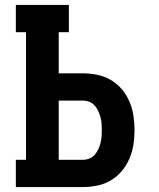

<svg xmlns="http://www.w3.org/2000/svg" viewBox="-20 -755 640 775"><path d="M44 0V-110H85V-625H44V-735H258V-625H217V-459H315Q344 -459 373 -453Q402 -447 427.5 -432Q453 -417 472 -394.5Q491 -372 502.5 -345Q514 -318 518.5 -288.5Q523 -259 523 -230Q523 -200 518.5 -171Q514 -142 502.5 -115Q491 -88 472 -65Q453 -42 427.5 -27Q402 -12 373 -6Q344 0 315 0ZM315 -110Q328 -110 340.5 -115Q353 -120 362 -130Q371 -140 376.5 -152Q382 -164 385.5 -177Q389 -190 390 -203Q391 -216 391 -230Q391 -243 390 -256Q389 -269 385.5 -282Q382 -295 376.5 -307Q371 -319 362 -329Q353 -339 340.5 -344Q328 -349 315 -349H217V-110Z"/></svg>

Font: Iosevka Etoile Extrabold
Style: Regular
Weight: 800
Designer: Belleve Invis
Foundry: Belleve Invis
Version: Version 22.1.2; ttfautohint (v1.8.4)